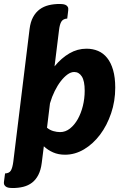

<svg xmlns="http://www.w3.org/2000/svg" viewBox="-61 -772 627 968"><path d="M176 -128Q190.5 -116 208.2 -111Q226 -106 242 -106Q269 -106 291.8 -124Q314.5 -142 331 -171.2Q347.5 -200.5 356.8 -238Q366 -275.5 366 -314.5Q366 -364 351.5 -386.5Q337 -409 313 -409Q296.5 -409 279.2 -396.5Q262 -384 245.5 -362.8Q229 -341.5 214.8 -312.8Q200.5 -284 191 -251ZM214 -437.5Q248.5 -479.5 289 -503Q329.5 -526.5 375 -526.5Q407 -526.5 433.5 -515.2Q460 -504 479.2 -480Q498.5 -456 509.2 -418.8Q520 -381.5 520 -330Q520 -262 499.2 -200.8Q478.5 -139.5 443.5 -93Q408.5 -46.5 362.8 -19.2Q317 8 267 8Q233 8 206.5 -3.8Q180 -15.5 160 -34.5L149.5 49Q145 85.5 132.2 110Q119.5 134.5 100.5 149Q81.5 163.5 56.5 169.8Q31.5 176 2.5 176Q-3.5 176 -11.8 175.2Q-20 174.5 -26.8 171.5Q-33.5 168.5 -38 162Q-42.5 155.5 -41 144L-35.5 102.5Q-14.5 101.5 -6.2 87.8Q2 74 6 43.5L88 -625Q92.5 -661.5 105.8 -685.8Q119 -710 139 -724.8Q159 -739.5 184.8 -745.8Q210.5 -752 239.5 -752Q246 -752 254 -751.2Q262 -750.5 269 -747.5Q276 -744.5 280.2 -738Q284.5 -731.5 283 -720L278 -678.5Q257 -677 248.5 -663.2Q240 -649.5 236.5 -619.5Z"/></svg>

Font: Lato ExtraBold
Style: Italic
Weight: 800
Italic angle: -7°
Designer: Lukasz Dziedzic with Adam Twardoch and Botio Nikoltchev
Foundry: tyPoland Lukasz Dziedzic
Version: Version 2.015; 2015-08-06; http://www.latofonts.com/